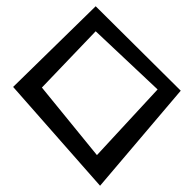

<svg xmlns="http://www.w3.org/2000/svg" viewBox="-20 -578 619 614"><path d="M114 -298 286 -478 484 -292 290 -82ZM22 -300 300 16 558 -288 286 -558Z"/></svg>

Font: Stormblade
Style: Regular
Weight: 400
Designer: Mew Too
Foundry: Cannot Into Space Fonts
Version: Version 0.77